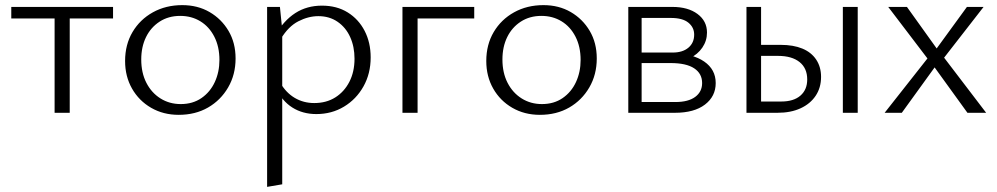

<svg xmlns="http://www.w3.org/2000/svg" viewBox="-20 -440 3890 749"><path d="M193 0V-413H252V0ZM24 -368V-413H421V-368Z M677 8Q617 8 569.5 -19.5Q522 -47 495 -94.5Q468 -142 468 -202Q468 -266 497 -315Q526 -364 576.5 -392Q627 -420 691 -420Q751 -420 797.5 -393Q844 -366 871.5 -319.5Q899 -273 899 -212Q899 -149 870 -99Q841 -49 791.5 -20.5Q742 8 677 8ZM685 -34Q732 -34 766 -57.5Q800 -81 818 -120Q836 -159 836 -206Q836 -258 816 -297Q796 -336 761.5 -357Q727 -378 683 -378Q637 -378 602.5 -355.5Q568 -333 549.5 -295Q531 -257 531 -208Q531 -156 551 -117Q571 -78 606 -56Q641 -34 685 -34Z M1214 5Q1161 5 1120.5 -20.5Q1080 -46 1058 -95L1074 -116Q1096 -78 1130 -58Q1164 -38 1206 -38Q1253 -38 1288 -60Q1323 -82 1343 -121Q1363 -160 1363 -211Q1363 -258 1346 -295.5Q1329 -333 1297 -355Q1265 -377 1222 -377Q1183 -377 1144 -357Q1105 -337 1076 -289L1053 -302Q1087 -360 1132 -389Q1177 -418 1236 -418Q1294 -418 1336.5 -391.5Q1379 -365 1402.5 -319.5Q1426 -274 1426 -216Q1426 -153 1398 -103Q1370 -53 1322 -24Q1274 5 1214 5ZM1022 289V-413H1072L1081 -324V279Z M1550 0V-413H1609V0ZM1581 -368V-413H1830V-368Z M2086 8Q2026 8 1978.5 -19.5Q1931 -47 1904 -94.5Q1877 -142 1877 -202Q1877 -266 1906 -315Q1935 -364 1985.5 -392Q2036 -420 2100 -420Q2160 -420 2206.5 -393Q2253 -366 2280.5 -319.5Q2308 -273 2308 -212Q2308 -149 2279 -99Q2250 -49 2200.5 -20.5Q2151 8 2086 8ZM2094 -34Q2141 -34 2175 -57.5Q2209 -81 2227 -120Q2245 -159 2245 -206Q2245 -258 2225 -297Q2205 -336 2170.5 -357Q2136 -378 2092 -378Q2046 -378 2011.5 -355.5Q1977 -333 1958.5 -295Q1940 -257 1940 -208Q1940 -156 1960 -117Q1980 -78 2015 -56Q2050 -34 2094 -34Z M2431 0V-413H2603Q2664 -413 2701 -385.5Q2738 -358 2738 -313Q2738 -281 2720 -254.5Q2702 -228 2671 -213Q2640 -198 2598 -198L2607 -231Q2682 -231 2727 -200Q2772 -169 2772 -116Q2772 -64 2730 -32Q2688 0 2613 0ZM2483 -42H2615Q2665 -42 2692 -62Q2719 -82 2719 -116Q2719 -153 2688 -173.5Q2657 -194 2596 -194H2467V-235H2604Q2643 -235 2665.5 -254Q2688 -273 2688 -305Q2688 -333 2665.5 -351.5Q2643 -370 2597 -370H2483Z M2892 0V-413H2949V-44H3028Q3076 -44 3102.5 -67Q3129 -90 3129 -130Q3129 -174 3099 -198Q3069 -222 3015 -222H2933V-265H3025Q3075 -265 3110 -250.5Q3145 -236 3164 -207.5Q3183 -179 3183 -140Q3183 -98 3162 -66.5Q3141 -35 3103 -17.5Q3065 0 3013 0ZM3268 0V-413H3326V0Z M3431 0 3598 -212 3445 -413H3518L3634 -251L3752 -413H3817L3663 -215L3827 0H3754L3626 -177L3498 0Z"/></svg>

Font: Ysabeau Office Light
Style: Regular
Weight: 300
Designer: Christian Thalmann (Catharsis Fonts)
Version: Version 2.001;gftools[0.9.30]; featfreeze: tnum,lnum,ss02